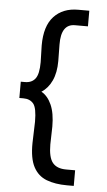

<svg xmlns="http://www.w3.org/2000/svg" viewBox="-56 -740 486 869"><g transform="rotate(5 187.5 -306.0)"><path d="M282 92Q228 92 189 77Q150 62 129.5 23.5Q109 -15 110 -85L113 -182Q113 -245 97 -264Q81 -283 52 -283H33V-357H52Q83 -357 99 -378Q115 -399 115 -453L113 -529Q113 -617 153.5 -660.5Q194 -704 263 -704H314V-633H255Q192 -633 193 -540L194 -465Q194 -412 177 -375.5Q160 -339 130 -320Q159 -304 176 -266Q193 -228 193 -167L191 -86Q191 -27 210.5 -3Q230 21 272 21H313V92Z"/></g></svg>

Font: Inconsolata Condensed SemiBold
Style: Regular
Weight: 600
Width: 3
Monospace: yes
Designer: Raph Levien, Cyreal, Brenton Simpson
Foundry: Raph Levien, Cyreal, Google
Version: Version 3.100; ttfautohint (v1.8.4.7-5d5b)